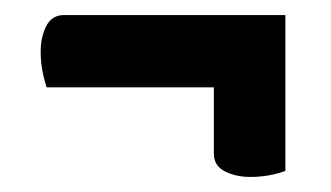

<svg xmlns="http://www.w3.org/2000/svg" viewBox="-20 -338 440 255"><path d="M42 -222Q34 -246 34 -269Q34 -289 41.5 -303.5Q49 -318 65 -318H359V-222ZM313 -103Q293 -103 278.5 -110.5Q264 -118 264 -134V-318H359V-111Q337 -103 313 -103Z"/></svg>

Font: Yanone Kaffeesatz ExtraLight SemiBold
Style: Regular
Weight: 600
Version: Version 2.003